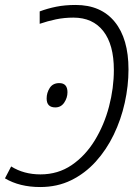

<svg xmlns="http://www.w3.org/2000/svg" viewBox="-35 -744 562 774"><path d="M270 -724Q372 -724 427.5 -656Q483 -588 483 -464Q483 -398 468 -330Q453 -262 423.5 -201Q394 -140 351 -92.5Q308 -45 252 -17.5Q196 10 127 10Q44 10 -15 -25L10 -73Q61 -41 128 -41Q199 -41 254 -78.5Q309 -116 347 -178Q385 -240 404.5 -314.5Q424 -389 424 -462Q424 -564 381.5 -618.5Q339 -673 261 -673Q224 -673 190.5 -666Q157 -659 125 -648V-698Q157 -710 192 -717Q227 -724 270 -724ZM188 -311Q153 -311 153 -347Q153 -370 165.5 -389.5Q178 -409 204 -409Q237 -409 237 -372Q237 -350 224 -330.5Q211 -311 188 -311Z"/></svg>

Font: Noto Sans SemiCondensed Light
Style: Italic
Weight: 300
Width: 4
Italic angle: -12°
Designer: Monotype Design Team
Foundry: Monotype Imaging Inc.
Version: Version 2.013; ttfautohint (v1.8.4.7-5d5b)